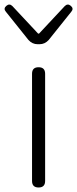

<svg xmlns="http://www.w3.org/2000/svg" viewBox="-42 -831 341 851"><path d="M129 0Q100 0 100 -29V-504Q100 -533 129 -533Q158 -533 158 -504V-266V-29Q158 0 129 0ZM125 -635Q101 -635 84 -654L-16 -779Q-28 -793 -14 -805Q0 -817 13 -804L127 -682H131L245 -804Q258 -817 272 -805Q286 -793 274 -779L222 -714L174 -654Q157 -635 133 -635Z"/></svg>

Font: GenSenRounded TW L
Style: Regular
Weight: 300
Version: Version 1.501;PS 1;hotconv 16.6.51;makeotf.lib2.5.65220